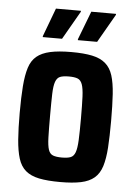

<svg xmlns="http://www.w3.org/2000/svg" viewBox="-51 -727 542 774"><g transform="rotate(5 220.0 -339.5)"><path d="M222 8Q170 8 136 1Q102 -6 81.5 -23.5Q61 -41 51.5 -71.5Q42 -102 38.5 -147Q35 -192 35 -255Q35 -319 38.5 -364Q42 -409 51.5 -439Q61 -469 81.5 -486Q102 -503 136 -510.5Q170 -518 222 -518Q272 -518 305.5 -511Q339 -504 359.5 -486.5Q380 -469 389.5 -439Q399 -409 402 -364Q405 -319 405 -255Q405 -192 402 -147Q399 -102 389.5 -71.5Q380 -41 359.5 -23.5Q339 -6 305.5 1Q272 8 222 8ZM220 -91Q243 -91 255.5 -96Q268 -101 274 -117.5Q280 -134 281.5 -167Q283 -200 283 -255Q283 -310 281.5 -343Q280 -376 274 -392.5Q268 -409 255.5 -414Q243 -419 220 -419Q197 -419 184.5 -414Q172 -409 166 -392.5Q160 -376 159 -343.5Q158 -311 158 -255Q158 -200 159 -167Q160 -134 165.5 -117.5Q171 -101 184 -96Q197 -91 220 -91ZM101 -568V-572L144 -687H245V-683L179 -568ZM243 -568V-572L287 -687H387V-683L321 -568Z"/></g></svg>

Font: Saira Condensed
Style: Bold
Weight: 700
Width: 3
Designer: Hector Gatti with collaboration of the Omnibus-Type team
Foundry: Omnibus-Type
Version: Version 1.101